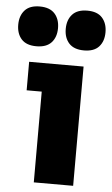

<svg xmlns="http://www.w3.org/2000/svg" viewBox="-99 -848 516 885"><g transform="rotate(5 159.0 -405.0)"><path d="M118.2 -651.1Q95.2 -626 48.8 -626Q2.4 -626 -20.3 -651.1Q-43 -676.3 -43 -717.8Q-43 -759.3 -20.3 -784.7Q2.4 -810.1 48.8 -810.1Q95.2 -810.1 118.2 -784.7Q141.1 -759.3 141.1 -717.8Q141.1 -676.3 118.2 -651.1ZM338.1 -651.1Q315.4 -626 269 -626Q222.7 -626 199.7 -651.1Q176.8 -676.3 176.8 -717.8Q176.8 -759.3 199.7 -784.7Q222.7 -810.1 269 -810.1Q315.4 -810.1 338.1 -784.7Q360.8 -759.3 360.8 -717.8Q360.8 -676.3 338.1 -651.1ZM273.9 0H91.8V-419.9H22V-551.8H273.9Z"/></g></svg>

Font: Sora ExtraBold
Style: Regular
Weight: 800
Designer: Jonathan Barnbrook, Julián Moncada
Foundry: Barnbrook Fonts
Version: Version 2.000